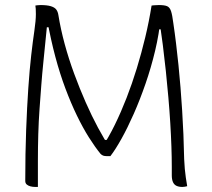

<svg xmlns="http://www.w3.org/2000/svg" viewBox="-20 -730 840 760"><path d="M130 10Q128 10 125 10Q122 10 120 10Q109 10 100 7.5Q91 5 85.5 0Q80 -5 80 -14Q80 -124 83.5 -215.5Q87 -307 92 -380.5Q97 -454 103.5 -511Q110 -568 116 -608Q122 -649 122 -674Q122 -699 120 -708Q123 -709 126 -709Q129 -709 132.5 -709.5Q136 -710 140 -710Q166 -710 181 -705.5Q196 -701 202.5 -692.5Q209 -684 211 -671Q220 -615 236 -556Q252 -497 273.5 -438.5Q295 -380 319 -325.5Q343 -271 368 -224.5Q393 -178 417 -142L373 -176H425L383 -145Q410 -186 434.5 -236Q459 -286 481 -342.5Q503 -399 521.5 -459.5Q540 -520 555 -582.5Q570 -645 580 -708Q584 -709 588.5 -709Q593 -709 598 -709.5Q603 -710 609 -710Q631 -710 641.5 -705.5Q652 -701 657 -686Q662 -671 666 -639Q672 -599 677 -557Q682 -515 686.5 -472Q691 -429 694.5 -384Q698 -339 701 -293Q704 -247 706 -198.5Q708 -150 709 -100Q710 -79 711.5 -61.5Q713 -44 715.5 -27.5Q718 -11 721 7Q717 8 712 9Q707 10 702 10Q688 10 678.5 5.5Q669 1 664.5 -9.5Q660 -20 660 -36Q660 -42 660 -46Q660 -50 660 -55.5Q660 -61 660 -69Q660 -106 658.5 -150Q657 -194 654 -243Q651 -292 646.5 -344Q642 -396 636.5 -448.5Q631 -501 624.5 -552Q618 -603 611 -650L627 -614H603L616 -661Q610 -596 594 -529Q578 -462 556 -398.5Q534 -335 509.5 -279.5Q485 -224 461 -181Q437 -138 417 -112Q413 -112 409.5 -112Q406 -112 402 -112Q394 -112 388.5 -114Q383 -116 378 -121Q356 -148 332 -186Q308 -224 284.5 -272.5Q261 -321 239 -379.5Q217 -438 199 -505.5Q181 -573 167 -650L185 -622H156L168 -648Q164 -609 160 -567.5Q156 -526 151.5 -482.5Q147 -439 143.5 -393Q140 -347 136.5 -298.5Q133 -250 131.5 -198.5Q130 -147 130 -93Q130 -53 130 -32.5Q130 -12 130 10Z"/></svg>

Font: Recursive Casual Light
Style: Regular
Weight: 300
Version: Version 1.047